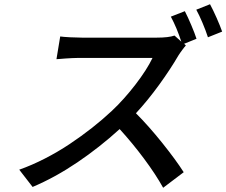

<svg xmlns="http://www.w3.org/2000/svg" viewBox="-20 -839 1075 912"><path d="M854.4 -631 862.9 -622.9Q857.2 -617.2 846.1 -602.3Q834.9 -587.4 827.1 -574.9Q789.8 -510.7 736 -436.4Q682.2 -362.2 625.7 -301.1Q685.7 -241.1 750.4 -160.5Q815 -79.9 852.6 -21L755 52.9Q719.5 -11 664.1 -85.4Q608.7 -159.8 548.3 -225.9Q453.1 -139.2 347.3 -67.6Q241.5 3.9 134.9 49L71.4 -33Q131 -54 193 -85.8Q255 -117.5 311.1 -155Q367.2 -192.5 417.1 -231.7Q467 -271 511 -312.1Q568.9 -366.5 623.4 -437.3Q677.9 -508.2 704.5 -563.9H353.3Q340.6 -563.9 323 -563Q305.4 -562.1 293 -561.3Q280.5 -560.4 265.4 -559.1Q250.4 -557.9 248.2 -557.9L266 -665.8Q279.8 -663.7 313 -661.9Q346.2 -660.2 369.3 -660.2H724.4Q781.2 -660.2 808.9 -670.1L841.3 -641Q819.6 -707.7 791.5 -759.9L858 -785.9Q872.5 -757.8 888.8 -719.1Q905.2 -680.4 913.4 -654.8ZM912.3 -793 977.6 -818.9Q991.8 -792.6 1008.9 -754.1Q1025.9 -715.6 1035.2 -688.9L967.7 -661.9Q957.4 -693.9 941.9 -730.5Q926.5 -767 912.3 -793Z"/></svg>

Font: Karasuma Gothic
Style: Medium Italic
Weight: 500
Italic angle: 9.39998°
Designer: Rasmus Andersson / Ryoko Nishizuka
Foundry: Genbu
Version: Version 1.00